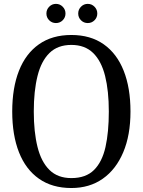

<svg xmlns="http://www.w3.org/2000/svg" viewBox="-20 -936 718 966"><path d="M41.5 -375Q41.5 -494 75.5 -580.2Q109.5 -666.5 176 -713.2Q242.5 -760 339 -760Q435.5 -760 501.8 -713.2Q568 -666.5 602.2 -580.2Q636.5 -494 636.5 -375Q636.5 -256 600 -169.8Q563.5 -83.5 497 -36.8Q430.5 10 339 10Q242.5 10 176 -36.8Q109.5 -83.5 75.5 -169.8Q41.5 -256 41.5 -375ZM150 -375Q150 -271.5 168.8 -196.5Q187.5 -121.5 229 -80.8Q270.5 -40 339 -40Q412 -40 453 -80.8Q494 -121.5 510.8 -196.5Q527.5 -271.5 527.5 -375Q527.5 -478.5 508.8 -553.8Q490 -629 448.5 -669.5Q407 -710 339 -710Q270.5 -710 229 -669.5Q187.5 -629 168.8 -553.8Q150 -478.5 150 -375ZM421.5 -820Q401.5 -820 387.5 -834Q373.5 -848 373.5 -868Q373.5 -888 387.5 -902.2Q401.5 -916.5 421.5 -916.5Q441.5 -916.5 455.5 -902.2Q469.5 -888 469.5 -868Q469.5 -848 455.5 -834Q441.5 -820 421.5 -820ZM261.5 -820Q241.5 -820 227.5 -834Q213.5 -848 213.5 -868Q213.5 -888 227.5 -902.2Q241.5 -916.5 261.5 -916.5Q281.5 -916.5 295.5 -902.2Q309.5 -888 309.5 -868Q309.5 -848 295.5 -834Q281.5 -820 261.5 -820Z"/></svg>

Font: Besley* Narrow
Style: Regular
Weight: 400
Width: 4
Designer: Owen Earl
Foundry: indestructible type*
Version: Version 3.000; ttfautohint (v1.8.3)